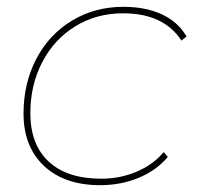

<svg xmlns="http://www.w3.org/2000/svg" viewBox="-20 -540 585 563"><path d="M49 -207Q49 -296 86.5 -367.5Q124 -439 191 -479.5Q258 -520 342 -520Q407 -520 454.5 -498Q502 -476 527 -433L512 -421Q460 -501 341 -501Q263 -501 201 -463Q139 -425 104 -358Q69 -291 69 -208Q69 -116 123 -66Q177 -16 277 -16Q332 -16 380.5 -36.5Q429 -57 460 -94L472 -80Q440 -41 387.5 -19Q335 3 274 3Q169 3 109 -53.5Q49 -110 49 -207Z"/></svg>

Font: Montserrat Alternates Thin
Style: Italic
Weight: 250
Italic angle: -11.3°
Designer: Julieta Ulanovsky
Foundry: Julieta Ulanovsky
Version: Version 7.200